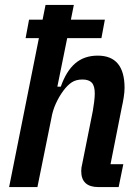

<svg xmlns="http://www.w3.org/2000/svg" viewBox="-20 -760 570 780"><path d="M138 -605H84L98 -680H153L165 -740H280L268 -680H406L392 -605H253L213 -408H227Q249 -471 285.5 -502.5Q322 -534 377 -534Q486 -534 486 -403Q486 -386 482.5 -364Q479 -342 475 -325L429 -93H481L462 0H380Q310 0 310 -65Q310 -72 311 -79.5Q312 -87 314 -94L357 -309Q360 -326 362.5 -346Q365 -366 365 -380Q365 -411 353 -424Q341 -437 315 -437Q289 -437 271.5 -425.5Q254 -414 237 -391Q220 -368 207 -339.5Q194 -311 189 -281L132 0H17Z"/></svg>

Font: IBM Plex Sans Condensed SemiBold
Style: Italic
Weight: 600
Width: 3
Italic angle: -11°
Designer: Mike Abbink, Paul van der Laan, Pieter van Rosmalen
Foundry: Bold Monday
Version: Version 1.3